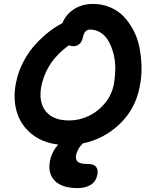

<svg xmlns="http://www.w3.org/2000/svg" viewBox="-20 -731 775 980"><path d="M377 229Q295.4 229 258.8 190.9Q222.2 152.8 235.8 86.9Q244.6 43.5 276.9 6.8Q195.8 -2.9 140.6 -47.9Q85.4 -92.8 65.4 -161.1Q45.4 -229.5 62 -310.1Q73.2 -366.7 100.8 -418.5Q128.4 -470.2 163.6 -507.6Q198.7 -544.9 232.4 -570.8Q266.1 -596.7 298.8 -612.8Q314 -654.8 355.7 -682.9Q397.5 -710.9 455.1 -710.9Q502 -710.9 542.2 -693.8Q582.5 -676.8 611.1 -647Q639.6 -617.2 661.1 -576.4Q682.6 -535.6 691.9 -488.3Q701.2 -440.9 702.4 -388.4Q703.6 -335.9 691.9 -283.2Q669.9 -173.8 590.8 -97.9Q511.7 -22 402.8 1Q376 26.4 368.2 61Q364.3 84 377.2 95Q390.1 106 428.2 106Q459.5 106 470.7 121.1Q481.9 136.2 477.1 160.2Q470.2 195.3 443.4 212.2Q416.5 229 377 229ZM190.9 -290Q175.8 -211.4 212.9 -163.8Q250 -116.2 333 -116.2Q384.3 -116.2 432.1 -138.7Q480 -161.1 515.1 -203.6Q550.3 -246.1 561 -299.8Q567.9 -340.8 568.4 -380.6Q568.8 -420.4 559.3 -456.5Q549.8 -492.7 534.4 -520.3Q519 -547.9 494.4 -564Q469.7 -580.1 439.9 -580.1Q410.6 -580.1 402.8 -539.1Q398.4 -518.1 385.5 -506.6Q372.6 -495.1 355 -495.1Q343.3 -495.1 332 -500Q216.8 -418.5 190.9 -290Z"/></svg>

Font: Shantell Sans Normal
Style: Italic
Weight: 600
Italic angle: -11.31°
Designer: Stephen Nixon, Anya Danilova, Shantell Martin
Foundry: Arrow Type
Version: Version 1.006;[559af2be0]